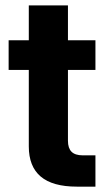

<svg xmlns="http://www.w3.org/2000/svg" viewBox="-20 -696 408 716"><path d="M233.4 -675.8V-170.9Q233.4 -143.6 246.8 -130.1Q260.3 -116.7 288.6 -116.7H335.9V0H266.6Q176.3 0 131.8 -37.6Q87.4 -75.2 87.4 -149.9V-675.8ZM335.9 -435.1H12.2V-545.9H335.9Z"/></svg>

Font: Inter RS Variable
Style: Regular
Weight: 400
Designer: Rasmus Andersson (customised by Maria Ramos and Noel Pretorius)
Foundry: rsms
Version: Version 3.001;Glyphs 3.2.3 (3260)